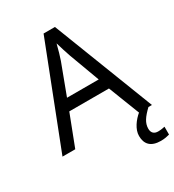

<svg xmlns="http://www.w3.org/2000/svg" viewBox="-219 -841 1077 1186"><g transform="rotate(-30 319.5 -248.5)"><path d="M545 0H546C510 30 473 78 473 126C473 185 505 220 576 220C602 220 619 216 638 211V155C627 157 612 161 590 161C562 161 545 146 545 116C545 75 568 43 613 0H638L360 -717H279L0 0H91L176 -221H459ZM352 -517 432 -301H206L287 -517C295 -540 308 -583 318 -624C325 -599 346 -533 352 -517Z"/></g></svg>

Font: Noto Sans Tifinagh Agraw Imazighen
Style: Regular
Weight: 400
Designer: JamraPatel
Foundry: JamraPatel LLC
Version: Version 2.006